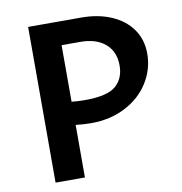

<svg xmlns="http://www.w3.org/2000/svg" viewBox="-76 -729 756 799"><g transform="rotate(-10 302.5 -329.0)"><path d="M564 -463Q564 -397 528.5 -340.5Q493 -284 429 -251Q365 -218 285 -218Q255 -218 219 -222V0H95V-658H319Q391 -658 446.5 -634Q502 -610 533 -566Q564 -522 564 -463ZM442 -434Q442 -493 403.5 -526Q365 -559 298 -559H219V-320Q247 -317 275 -317Q370 -317 406 -348Q442 -379 442 -434Z"/></g></svg>

Font: Ysabeau Infant
Style: Bold
Weight: 700
Designer: Christian Thalmann (Catharsis Fonts)
Version: Version 0.003